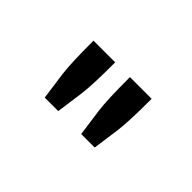

<svg xmlns="http://www.w3.org/2000/svg" viewBox="-32 -868 663 663"><g transform="rotate(45 300.0 -536.0)"><path d="M158 -665H264Q264 -605 262.5 -569Q261 -533 258 -508.5Q255 -484 251.5 -461.5Q248 -439 244 -407H178Q174 -439 170.5 -461.5Q167 -484 164 -508Q161 -532 159.5 -568.5Q158 -605 158 -665ZM336 -665H442Q442 -605 440.5 -569Q439 -533 436 -508.5Q433 -484 429.5 -461.5Q426 -439 422 -407H356Q352 -439 348.5 -461.5Q345 -484 342 -508Q339 -532 337.5 -568.5Q336 -605 336 -665Z"/></g></svg>

Font: Inconsolata Expanded SemiBold
Style: Regular
Weight: 600
Width: 7
Monospace: yes
Designer: Raph Levien, Cyreal, Brenton Simpson
Foundry: Raph Levien, Cyreal, Google
Version: Version 3.001; ttfautohint (v1.8.2.53-6de2)